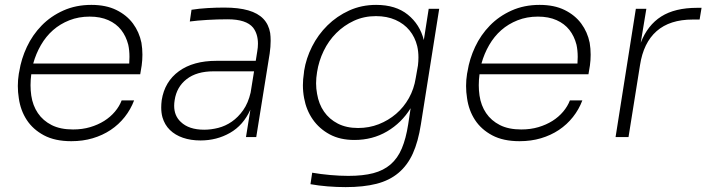

<svg xmlns="http://www.w3.org/2000/svg" viewBox="-20 -561 2892 786"><path d="M272 17Q205 17 160 -7Q115 -31 89.5 -70Q64 -109 57 -159Q53 -184 53 -209Q53 -234 57 -259L59 -269Q67 -320 90 -369Q113 -418 150.5 -456.5Q188 -495 239.5 -518Q291 -541 354 -541Q414 -541 456.5 -520Q499 -499 524.5 -464.5Q550 -430 559 -386Q563 -362 563 -337Q563 -315 560 -293L554 -257H108Q105 -234 105 -212Q105 -191 108 -170Q114 -129 135 -98Q156 -67 191.5 -49Q227 -31 279 -31Q317 -31 349 -40.5Q381 -50 406.5 -66Q432 -82 450.5 -104Q469 -126 478 -150H529Q515 -113 490.5 -82Q466 -51 433 -29Q400 -7 359.5 5Q319 17 272 17ZM347 -493Q302 -493 264 -478Q226 -463 197 -437.5Q168 -412 147.5 -376.5Q127 -341 116 -301H509Q510 -315 510 -328Q510 -355 505 -378Q496 -413 476 -438.5Q456 -464 423.5 -478.5Q391 -493 347 -493Z M801 14Q761 14 729 3Q697 -8 675.5 -29Q654 -50 645 -81Q640 -99 640 -121Q640 -135 642 -151Q654 -227 712.5 -269.5Q771 -312 866 -312H1027L1033 -350Q1036 -367 1036 -382Q1036 -422 1016 -448Q988 -482 912 -482Q870 -482 828.5 -479.5Q787 -477 757 -473L764 -521Q795 -526 830.5 -528Q866 -530 898 -530Q957 -530 996.5 -518.5Q1036 -507 1058 -484Q1080 -461 1086 -426Q1088 -411 1088 -394Q1088 -370 1084 -342L1029 0H987L1005 -112Q976 -48 921.5 -17Q867 14 801 14ZM816 -30Q844 -30 873.5 -37.5Q903 -45 929 -63Q955 -81 975.5 -110Q996 -139 1006 -182L1020 -269H854Q785 -269 744 -237Q703 -205 695 -151Q693 -139 693 -128Q693 -87 720 -62Q753 -30 816 -30Z M1395 205Q1359 205 1321.5 202Q1284 199 1251 193L1258 146Q1293 152 1332 155.5Q1371 159 1406 159Q1466 159 1508 148Q1550 137 1579 112Q1608 87 1625 46.5Q1642 6 1651 -52L1661 -118Q1624 -58 1564.5 -23Q1505 12 1431 12Q1372 12 1329.5 -11Q1287 -34 1260.5 -72Q1234 -110 1225 -159Q1220 -185 1220 -212Q1220 -236 1224 -261L1225 -271Q1233 -322 1257.5 -370.5Q1282 -419 1320.5 -457Q1359 -495 1409.5 -518Q1460 -541 1520 -541Q1600 -541 1649.5 -501Q1699 -461 1715 -397L1735 -525H1778L1703 -52Q1692 19 1670 67.5Q1648 116 1611 147Q1574 178 1521 191.5Q1468 205 1395 205ZM1446 -37Q1491 -37 1530.5 -52.5Q1570 -68 1601.5 -95Q1633 -122 1654 -159.5Q1675 -197 1682 -242L1691 -293Q1693 -310 1693 -326Q1693 -350 1688 -372Q1679 -409 1656.5 -436.5Q1634 -464 1599 -479.5Q1564 -495 1519 -495Q1470 -495 1429 -476Q1388 -457 1356.5 -425.5Q1325 -394 1305 -352.5Q1285 -311 1278 -266Q1274 -242 1274 -220Q1274 -198 1278 -177Q1285 -135 1306.5 -104Q1328 -73 1363 -55Q1398 -37 1446 -37Z M2107 17Q2040 17 1995 -7Q1950 -31 1924.5 -70Q1899 -109 1892 -159Q1888 -184 1888 -209Q1888 -234 1892 -259L1894 -269Q1902 -320 1925 -369Q1948 -418 1985.5 -456.5Q2023 -495 2074.5 -518Q2126 -541 2189 -541Q2249 -541 2291.5 -520Q2334 -499 2359.5 -464.5Q2385 -430 2394 -386Q2398 -362 2398 -337Q2398 -315 2395 -293L2389 -257H1943Q1940 -234 1940 -212Q1940 -191 1943 -170Q1949 -129 1970 -98Q1991 -67 2026.5 -49Q2062 -31 2114 -31Q2152 -31 2184 -40.5Q2216 -50 2241.5 -66Q2267 -82 2285.5 -104Q2304 -126 2313 -150H2364Q2350 -113 2325.5 -82Q2301 -51 2268 -29Q2235 -7 2194.5 5Q2154 17 2107 17ZM2182 -493Q2137 -493 2099 -478Q2061 -463 2032 -437.5Q2003 -412 1982.5 -376.5Q1962 -341 1951 -301H2344Q2345 -315 2345 -328Q2345 -355 2340 -378Q2331 -413 2311 -438.5Q2291 -464 2258.5 -478.5Q2226 -493 2182 -493Z M2500 0 2583 -525H2626L2603 -386Q2631 -458 2687 -493.5Q2743 -529 2834 -529H2852L2844 -481H2816Q2722 -481 2668 -433.5Q2614 -386 2600 -294L2553 0Z"/></svg>

Font: Sora ExtraLight
Style: Italic
Weight: 200
Designer: Jonathan Barnbrook, Juli√°n Moncada
Version: Version 1.000